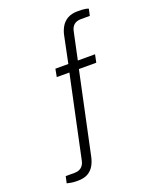

<svg xmlns="http://www.w3.org/2000/svg" viewBox="-165 -825 889 1101"><g transform="rotate(-20 279.5 -274.0)"><path d="M116 183Q103 183 90 182Q77 181 67 178.5Q57 176 50 175L59 134H113Q139 134 155 120.5Q171 107 176 82L282 -417H205L214 -465H293L326 -625Q331 -652 344.5 -676.5Q358 -701 383 -716Q408 -731 447 -731Q460 -731 472 -730.5Q484 -730 494.5 -728Q505 -726 512 -723L503 -682H448Q423 -682 407 -669Q391 -656 386 -630L351 -465H456L446 -417H340L235 77Q229 107 215.5 131Q202 155 178 169Q154 183 116 183Z"/></g></svg>

Font: Archivo SemiBold ExtraLight
Style: Regular
Weight: 250
Version: Version 2.001